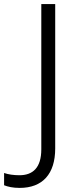

<svg xmlns="http://www.w3.org/2000/svg" viewBox="-105 -734 384 939"><path d="M-9 185C103 185 165 117 165 -8V-714H97V-4C97 87 55 123 -10 123C-39 123 -65 119 -85 112V172C-67 179 -43 185 -9 185Z"/></svg>

Font: Noto Sans Thaana Light
Style: Regular
Weight: 300
Designer: David Williams
Foundry: Google Inc.
Version: Version 3.001